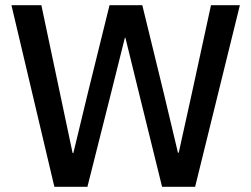

<svg xmlns="http://www.w3.org/2000/svg" viewBox="-20 -718 966 738"><path d="M189 0 24 -698H139L210 -362L259 -130H262L318 -362L401 -698H527L609 -362L664 -131H667L718 -362L791 -698H902L730 0H603L514 -361L462 -573H460L407 -361L316 0Z"/></svg>

Font: IBM Plex Sans Thai Medm
Style: Regular
Weight: 500
Designer: Mike Abbink, Paul van der Laan, Pieter van Rosmalen, Ben Mitchell, Mark Frömberg
Foundry: Bold Monday
Version: Version 1.2